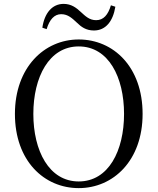

<svg xmlns="http://www.w3.org/2000/svg" viewBox="-20 -947 807 983"><path d="M196.8 -805.2 218.8 -797.8C233.6 -846.9 258.1 -874.4 293.4 -874.4C328.7 -874.4 350.4 -852.4 374.4 -830.3C395.8 -809.3 420.6 -790.9 460.9 -790.9C520.8 -790.9 558.4 -837.4 570.6 -912.5L547.9 -919.9C533.1 -870.8 510.1 -843.7 472.1 -843.7C437.9 -843.7 417.4 -864.1 393.2 -886.2C370.8 -907.2 345 -927.1 305.8 -927.1C246.9 -927.1 207.6 -879.9 196.8 -805.2ZM383 16.1C560.9 16.1 710.1 -125.8 710.1 -363.7C710.1 -604.6 560.7 -744.9 383 -744.9C206.1 -744.9 56.4 -601.2 56.4 -363.7C56.4 -123.3 206.1 16.1 383 16.1ZM383 -18C231 -18 150.7 -175.1 150.7 -363.7C150.7 -551.9 231 -709.3 383 -709.3C535.8 -709.3 615.1 -551.9 615.1 -363.7C615.1 -175.1 535.8 -18 383 -18Z"/></svg>

Font: Source Han Serif CN VF
Style: Regular
Weight: 250
Designer: Ryoko NISHIZUKA 西塚涼子 (kana & ideographs); Frank Grießhammer (Latin, Greek & Cyrillic); Wenlong ZHANG 张文龙 (bopomofo); San
Foundry: Adobe
Version: Version 2.002;hotconv 1.1.0;makeotfexe 2.6.0